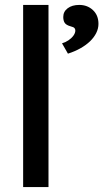

<svg xmlns="http://www.w3.org/2000/svg" viewBox="-20 -760 420 780"><path d="M74 0V-740H177V0ZM232 -584Q246 -588 258.5 -596.5Q271 -605 278.5 -615.5Q286 -626 286 -636Q286 -642 282.5 -646Q279 -650 267 -653Q249 -658 243 -667Q237 -676 237 -691Q237 -713 255 -726.5Q273 -740 302 -740Q335 -740 357.5 -719Q380 -698 380 -663Q380 -644 371 -626Q362 -608 346 -592.5Q330 -577 307 -564Q284 -551 256 -542Z"/></svg>

Font: Mach
Style: Regular
Weight: 400
Version: Version 1.002